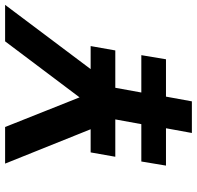

<svg xmlns="http://www.w3.org/2000/svg" viewBox="-30 -760 790 771"><g transform="rotate(-90 365.5 -375.0)"><path d="M473 -406.5H565.5L548 -307.5H398L379 -203H529L512.5 -104H362.5L343.5 0H216.5L235.5 -104H85.5L102 -203H252L271 -307.5H121L138.5 -406.5H231.5L93.5 -750H240.5L359.5 -451L584.5 -750H731Z"/></g></svg>

Font: Russisch Sans
Style: Bold Italic
Weight: 700
Italic angle: -10°
Designer: Michael Sharanda (font) & Cristiano Sobral (main changes)
Foundry: Michael Sharanda
Version: Version 2.00;September 8, 2020;FontCreator 13.0.0.2681 64-bi